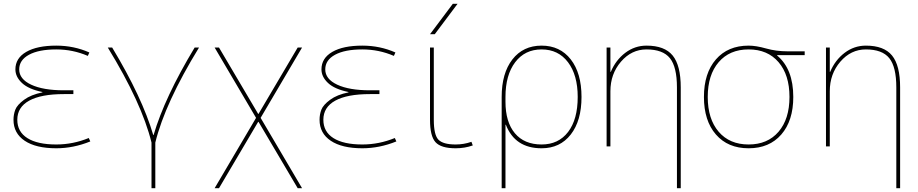

<svg xmlns="http://www.w3.org/2000/svg" viewBox="-20 -770 4831 1010"><path d="M203 -284V-286Q130 -301 95.5 -333.5Q61 -366 61 -405Q61 -464 118 -497Q175 -530 276 -530Q369 -530 450 -494L442 -476Q363 -510 276 -510Q184 -510 132.5 -482Q81 -454 81 -405Q81 -354 144 -324.5Q207 -295 316 -295H366V-275H316Q196 -275 133.5 -240.5Q71 -206 71 -140Q71 -77 124 -43.5Q177 -10 276 -10Q364 -10 447 -44L455 -26Q366 10 276 10Q169 10 110 -29.5Q51 -69 51 -140Q51 -168 60.5 -193Q70 -218 106.5 -245Q143 -272 203 -284Z M788 -60Q846 -258 1004 -520H1027Q848 -228 797 -20V220H777V-20Q726 -228 547 -520H570Q728 -258 786 -60Z M1340 -129H1338L1132 220H1109L1327 -150L1109 -520H1132L1338 -171H1340L1546 -520H1569L1351 -150L1569 220H1546Z M1813 -284V-286Q1740 -301 1705.5 -333.5Q1671 -366 1671 -405Q1671 -464 1728 -497Q1785 -530 1886 -530Q1979 -530 2060 -494L2052 -476Q1973 -510 1886 -510Q1794 -510 1742.5 -482Q1691 -454 1691 -405Q1691 -354 1754 -324.5Q1817 -295 1926 -295H1976V-275H1926Q1806 -275 1743.5 -240.5Q1681 -206 1681 -140Q1681 -77 1734 -43.5Q1787 -10 1886 -10Q1974 -10 2057 -44L2065 -26Q1976 10 1886 10Q1779 10 1720 -29.5Q1661 -69 1661 -140Q1661 -168 1670.5 -193Q1680 -218 1716.5 -245Q1753 -272 1813 -284Z M2262 -520V-140Q2262 -60 2286.5 -35Q2311 -10 2377 -10Q2420 -10 2460 -24L2467 -5Q2425 10 2377 10Q2300 10 2271 -22Q2242 -54 2242 -140V-520ZM2267 -590H2242L2362 -750H2387Z M2639 -260V-235Q2639 -128 2688.5 -69Q2738 -10 2829 -10Q2918 -10 2968.5 -76Q3019 -142 3019 -260Q3019 -375 2968 -442.5Q2917 -510 2829 -510Q2741 -510 2690 -442.5Q2639 -375 2639 -260ZM2829 10Q2689 10 2641 -114H2639V220H2619V-260Q2619 -385 2675.5 -457.5Q2732 -530 2829 -530Q2926 -530 2982.5 -457.5Q3039 -385 3039 -260Q3039 -135 2982.5 -62.5Q2926 10 2829 10Z M3191 -392H3193Q3219 -454 3269 -492Q3319 -530 3381 -530Q3476 -530 3518.5 -478Q3561 -426 3561 -310V220H3541V-310Q3541 -418 3504 -464Q3467 -510 3381 -510Q3302 -510 3246.5 -445.5Q3191 -381 3191 -290V0H3171V-520H3191Z M4068 -480V-478Q4153 -407 4153 -260Q4153 -135 4090 -62.5Q4027 10 3918 10Q3809 10 3746 -62.5Q3683 -135 3683 -260Q3683 -385 3746 -457.5Q3809 -530 3918 -530Q3957 -530 4010 -515Q4063 -500 4123 -500H4213V-480ZM3760.5 -77Q3818 -10 3918 -10Q4018 -10 4075.5 -77Q4133 -144 4133 -260Q4133 -376 4075.5 -443Q4018 -510 3918 -510Q3818 -510 3760.5 -443Q3703 -376 3703 -260Q3703 -144 3760.5 -77Z M4345 -392H4347Q4373 -454 4423 -492Q4473 -530 4535 -530Q4630 -530 4672.5 -478Q4715 -426 4715 -310V220H4695V-310Q4695 -418 4658 -464Q4621 -510 4535 -510Q4456 -510 4400.5 -445.5Q4345 -381 4345 -290V0H4325V-520H4345Z"/></svg>

Font: M PLUS 1p Thin
Style: Regular
Weight: 250
Version: Version 1.062